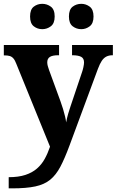

<svg xmlns="http://www.w3.org/2000/svg" viewBox="-21 -776 622 1024"><path d="M25.4 169Q77.6 169 114.3 156.9Q151 144.8 176.1 122.9Q201.2 101 217.5 71.4Q233.8 41.8 245.8 6.4L66.6 -434.2Q59.2 -454.2 50.8 -464Q42.4 -473.8 31.1 -477.2Q19.8 -480.6 3.6 -480.6H-0.6V-536H294V-481.4H289.8Q259 -481.4 245 -472.4Q231 -463.4 231 -443.6Q231 -434.4 233.8 -424Q236.6 -413.6 240.6 -402.6L301.2 -236.8Q309 -215.8 315.3 -194.7Q321.6 -173.6 326 -155.2Q330.4 -136.8 331.8 -123.2Q336 -146.8 342.3 -168.4Q348.6 -190 354.2 -206.2L417 -392.8Q420.4 -402 423.8 -417.8Q427.2 -433.6 427.2 -442.8Q427.2 -464.2 412.6 -472.5Q398 -480.8 367.4 -481.4H363.2V-536H581V-481.4H577.4Q558.6 -480.8 545.2 -473.7Q531.8 -466.6 521.5 -451Q511.2 -435.4 501.4 -409.2L350 -0.6Q324.6 68.2 301.2 112.7Q277.8 157.2 246.6 182.6Q215.4 208 167.3 218.3Q119.2 228.6 43.6 228.6H25.4ZM412.8 -620.4Q386.6 -620.4 366.6 -635.8Q346.6 -651.2 346.6 -688Q346.6 -725.4 366.6 -740.5Q386.6 -755.6 412.8 -755.6Q437.2 -755.6 457.5 -740.5Q477.8 -725.4 477.8 -688Q477.8 -651.2 457.5 -635.8Q437.2 -620.4 412.8 -620.4ZM204.4 -620.4Q178.8 -620.4 159.1 -635.8Q139.4 -651.2 139.4 -688Q139.4 -725.4 159.1 -740.5Q178.8 -755.6 204.4 -755.6Q229.6 -755.6 250.1 -740.5Q270.6 -725.4 270.6 -688Q270.6 -651.2 250.1 -635.8Q229.6 -620.4 204.4 -620.4Z"/></svg>

Font: Noto Serif Hentaigana ExtraLight
Style: Regular
Weight: 200
Designer: Kazuhiro Yamada
Foundry: nipponia
Version: Version 1.000